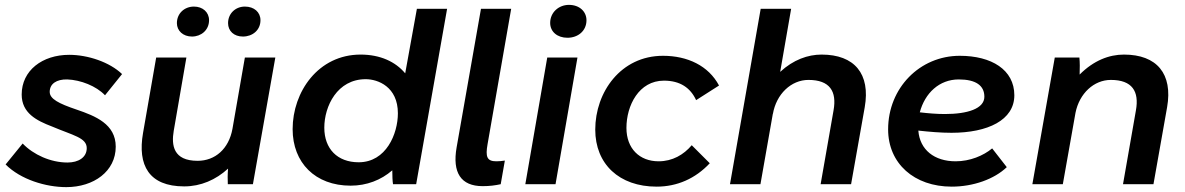

<svg xmlns="http://www.w3.org/2000/svg" viewBox="-20 -756 4864 788"><path d="M252 12C365 12 455 -53 455 -154C455 -247 371 -280 295 -306C221 -331 184 -350 184 -379C184 -412 212 -431 256 -430C311 -428 375 -403 411 -365L481 -452C430 -501 341 -531 264 -531C154 -531 69 -467 69 -368C69 -292 130 -261 193 -237C280 -200 336 -191 336 -148C336 -110 302 -89 257 -89C188 -89 117 -121 73 -167L3 -81C65 -19 168 12 252 12Z M736 9C804 9 866 -18 916 -64C914 -42 914 -16 915 0H1018L1110 -520H985L934 -227C919 -145 863 -96 791 -96C691 -96 683 -160 693 -219L745 -520H621L567 -210C544 -78 591 9 736 9ZM768 -606C805 -606 838 -632 838 -673C838 -706 812 -729 776 -729C737 -729 706 -701 706 -661C706 -630 731 -606 768 -606ZM977 -606C1016 -606 1049 -632 1049 -673C1049 -706 1023 -729 985 -729C947 -729 916 -701 916 -661C916 -629 940 -606 977 -606Z M1593 0H1688L1815 -720H1691L1643 -455C1603 -503 1540 -532 1460 -532C1286 -532 1181 -379 1181 -226C1181 -88 1274 6 1419 6C1485 6 1544 -17 1590 -57C1590 -34 1591 -12 1593 0ZM1481 -431C1531 -431 1613 -400 1613 -291C1613 -207 1565 -90 1452 -90C1365 -90 1311 -145 1311 -232C1311 -320 1364 -431 1481 -431Z M1961 8C1989 8 2012 5 2035 0L2052 -97C2040 -95 2028 -94 2017 -94C1978 -94 1972 -113 1981 -164L2078 -720H1954L1854 -151C1836 -48 1871 8 1961 8Z M2136 0H2260L2350 -520H2226ZM2309 -601C2352 -601 2387 -629 2387 -673C2387 -708 2359 -736 2315 -736C2273 -736 2238 -705 2238 -662C2238 -626 2267 -601 2309 -601Z M2675 10C2759 10 2834 -23 2893 -86L2819 -160C2786 -121 2740 -94 2683 -94C2605 -94 2551 -146 2551 -231C2551 -323 2602 -425 2705 -425C2772 -425 2814 -395 2837 -345L2931 -405C2888 -486 2802 -527 2701 -527C2528 -527 2423 -378 2423 -224C2423 -83 2521 10 2675 10Z M2976 0H3101L3152 -290V-288C3166 -370 3227 -428 3298 -428C3386 -428 3415 -381 3401 -303L3348 0H3473L3529 -316C3553 -453 3487 -532 3352 -532C3296 -532 3236 -511 3182 -461L3227 -720H3102Z M3886 10C3975 10 4061 -21 4112 -70L4052 -147C4016 -117 3961 -94 3902 -94C3815 -94 3755 -141 3749 -220C3795 -215 3841 -211 3885 -211C4034 -211 4143 -263 4143 -365C4143 -470 4049 -527 3919 -527C3755 -527 3625 -395 3625 -225C3625 -85 3732 10 3886 10ZM3755 -295C3776 -374 3835 -430 3915 -430C3985 -430 4020 -405 4020 -359C4020 -310 3951 -288 3858 -288C3824 -288 3789 -291 3755 -295Z M4217 0H4342L4394 -293C4410 -373 4470 -428 4539 -428C4627 -428 4656 -381 4642 -303L4589 0H4714L4770 -316C4794 -453 4728 -532 4593 -532C4532 -532 4469 -508 4411 -450C4412 -475 4412 -501 4410 -520H4309Z"/></svg>

Font: Fixel Display SemiBold
Style: Italic
Weight: 600
Italic angle: -10°
Designer: AlfaBravo + MacPaw
Foundry: Kyrylo Tkachov, Marchela Mozhyna, Serhii Makarenko, Maria Weinstein, Zakhar Kryvoshyya
Version: Version 1.210;Glyphs 3.2 (3217)